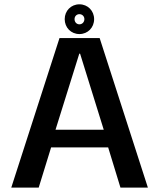

<svg xmlns="http://www.w3.org/2000/svg" viewBox="-20 -848 720 868"><path d="M31 0H155L211 -181.5H469L524.5 0H648.5L430.5 -676H249ZM231 -261.5 338.5 -605.5H342L449 -261.5ZM339 -694C377 -694 405.5 -723.5 405.5 -761.5C405.5 -799 377 -828.5 339 -828.5C301 -828.5 272.5 -799 272.5 -761.5C272.5 -723.5 301 -694 339 -694ZM339 -738C326.5 -738 317 -748 317 -761.5C317 -774.5 326.5 -784 339 -784C351.5 -784 361.5 -774.5 361.5 -761.5C361.5 -748 351.5 -738 339 -738Z"/></svg>

Font: Anybody Medium
Style: Regular
Weight: 500
Designer: Tyler Finck
Foundry: Etcetera Type Company
Version: Version 1.110